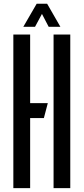

<svg xmlns="http://www.w3.org/2000/svg" viewBox="-20 -980 436 1000"><path d="M49.5 0V-800H137V-443H229L208.5 -365H137V0ZM259 0V-800H346V0ZM101.5 -840.5 171 -960.5H225.5L294.5 -840.5H233.5L198.5 -907.5L162.5 -840.5Z"/></svg>

Font: Big Shoulders Stencil Display SemiBold
Style: Regular
Weight: 600
Designer: Patric King
Foundry: XO Type Co
Version: Version 1.000